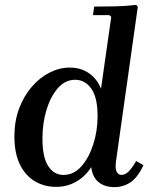

<svg xmlns="http://www.w3.org/2000/svg" viewBox="-20 -757 628 787"><path d="M39 -198Q39 -261 58.5 -312.5Q78 -364 110.5 -401.5Q143 -439 183.5 -459.5Q224 -480 266 -480Q311 -480 344.5 -457Q378 -434 394 -393L436 -688L428 -695H361L366 -730Q408 -730 453 -731Q498 -732 538 -737L545 -730L456 -100Q451 -67 458 -53.5Q465 -40 478 -40Q494 -40 509 -56Q524 -72 538 -97L568 -80Q544 -29 514.5 -9.5Q485 10 449 10Q409 10 384 -10.5Q359 -31 354 -72Q330 -34 292.5 -12.5Q255 9 210 9Q162 9 123 -14Q84 -37 61.5 -83Q39 -129 39 -198ZM154 -189Q154 -113 177.5 -76.5Q201 -40 240 -40Q282 -40 313 -74.5Q344 -109 362 -164.5Q380 -220 380 -281Q380 -358 354 -394Q328 -430 288 -430Q247 -430 217 -395.5Q187 -361 170.5 -306.5Q154 -252 154 -189Z"/></svg>

Font: Brygada 1918 SemiBold
Style: Italic
Weight: 600
Italic angle: -8°
Designer: Mateusz Machalski | Borys Kosmynka | Przemek Hoffer
Foundry: NIEPODLEGLA 2018
Version: Version 3.006